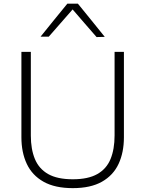

<svg xmlns="http://www.w3.org/2000/svg" viewBox="-20 -988 772 1018"><path d="M366 9.5Q271 9.5 210.8 -24.5Q150.5 -58.5 122 -119.2Q93.5 -180 93.5 -260V-713H143.5V-269Q143.5 -197 165 -145Q186.5 -93 235.2 -65.2Q284 -37.5 366 -37.5Q447.5 -37.5 496.2 -65.2Q545 -93 566.2 -145Q587.5 -197 587.5 -270V-713H637V-260Q637 -180 608.8 -119.2Q580.5 -58.5 520.5 -24.5Q460.5 9.5 366 9.5ZM492 -791.5Q460 -828.5 428.5 -864.5Q397 -900.5 365 -938Q332.5 -901 301.5 -865.5Q270.5 -830 238.5 -793.5H195Q230 -837 265.5 -880.8Q301 -924.5 337 -968.5H393Q428.5 -924.5 464.5 -880.5Q500 -836.5 535.5 -792.5Z"/></svg>

Font: Heraclito ExtraLight
Style: Regular
Weight: 200
Designer: Kostas Bartsokas (font) & Cristiano Sobral (main changes)
Foundry: Kostas Bartsokas (font) & Cristiano Sobral (main changes)
Version: Version 1.00;July 8, 2020;FontCreator 13.0.0.2655 64-bit